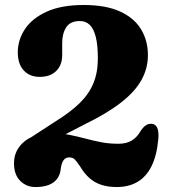

<svg xmlns="http://www.w3.org/2000/svg" viewBox="-20 -738 683 776"><path d="M132.6 -137.5 91.7 -174 205.7 -248.3Q263.3 -283.8 301.1 -320.4Q338.8 -356.9 357.2 -400.9Q375.5 -444.9 375.5 -501.5Q375.5 -554 367.4 -587.5Q359.3 -620.9 343.2 -637Q327.1 -653 303.1 -653Q263.9 -653 247.6 -627.7Q231.4 -602.4 231.4 -564.4V-515.8Q231.4 -475 207.2 -451.2Q183 -427.3 140.6 -427.3Q99.9 -427.3 75.9 -453.4Q51.9 -479.5 51.9 -526.8Q51.9 -576.5 80.7 -620.1Q109.4 -663.8 168.6 -690.8Q227.7 -717.8 318.5 -717.8Q407.6 -717.8 464.9 -691.7Q522.3 -665.6 550 -619.7Q577.8 -573.9 577.8 -515Q577.8 -461.5 551.5 -414.3Q525.3 -367.1 468.5 -323.1Q411.8 -279 320.7 -234.7ZM36.6 -78.1Q36.6 -130.3 76.9 -164.8Q117.2 -199.4 192.1 -199.4Q229.1 -199.4 261.2 -192.9Q293.3 -186.5 324.2 -178.2Q355.2 -169.9 387.9 -163.4Q420.6 -157 458.9 -157Q491 -157 512.5 -170Q534 -183.1 548.5 -208.8Q558.6 -224.1 569.2 -231.3Q579.9 -238.6 593.4 -237.6Q608.1 -236.6 615.3 -221.8Q622.5 -207.1 619.8 -175.9Q613.7 -108.8 592.2 -66Q570.8 -23.3 535.5 -2.7Q500.3 17.9 451.7 17.9Q416 17.9 388.8 8.8Q361.7 -0.2 340.9 -18.8Q320.1 -37.5 303.3 -66Q291.1 -83.7 283.2 -92.7Q275.3 -101.8 259.1 -101.8Q244.5 -101.8 236.2 -89.5Q228 -77.2 225.5 -54.8Q222.9 -30.7 210.1 -14.4Q197.4 1.9 175.8 9.9Q154.2 18 124 18Q86.6 18 61.6 -7.1Q36.6 -32.2 36.6 -78.1Z"/></svg>

Font: Fraunces SuperSoft Wonky
Style: Regular
Weight: 900
Version: Version 1.000;[b76b70a41]